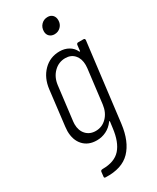

<svg xmlns="http://www.w3.org/2000/svg" viewBox="-227 -770 849 1036"><g transform="rotate(-30 197.0 -252.0)"><path d="M340 -504H373Q382 -504 382 -494L322 -6Q309 97 257 151Q205 205 104 201Q94 201 96 191L99 164Q100 154 113 154Q187 154 223.5 113Q260 72 270 -10L275 -48Q275 -51 273 -51.5Q271 -52 270 -49Q250 -22 222.5 -8.5Q195 5 164 5Q111 5 80.5 -28.5Q50 -62 50 -118Q50 -127 52 -145L78 -362Q86 -429 127 -470.5Q168 -512 228 -512Q259 -512 283.5 -498Q308 -484 320 -458Q322 -456 323.5 -456Q325 -456 325 -459L329 -494Q331 -504 340 -504ZM287 -147 313 -359Q314 -365 314 -378Q314 -417 293 -441Q272 -465 236 -465Q195 -465 165 -435.5Q135 -406 129 -359L103 -147Q102 -141 102 -131Q102 -91 124.5 -66.5Q147 -42 184 -42Q224 -42 252.5 -71Q281 -100 287 -147ZM209 -647Q209 -672 225 -688.5Q241 -705 265 -705Q284 -705 295.5 -693Q307 -681 307 -661Q307 -637 291 -621Q275 -605 252 -605Q233 -605 221 -616.5Q209 -628 209 -647Z"/></g></svg>

Font: Barlow Condensed Light
Style: Italic
Weight: 300
Width: 3
Italic angle: -7°
Designer: Jeremy Tribby
Foundry: Tribby Type
Version: Version 1.408